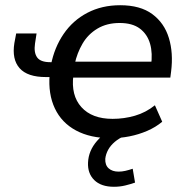

<svg xmlns="http://www.w3.org/2000/svg" viewBox="-20 -520 702 735"><path d="M405 9Q326 9 271 -20.5Q216 -50 190 -105Q164 -160 170 -234L177 -225H156Q85 -225 55 -259Q25 -293 35 -355L42 -392H120L114 -353Q109 -319 122 -300.5Q135 -282 172 -282H188L175 -271Q188 -338 223.5 -390Q259 -442 314.5 -471Q370 -500 440 -500Q517 -500 563 -466Q609 -432 626.5 -374.5Q644 -317 635 -246L632 -223H252L261 -232Q251 -155 291.5 -110Q332 -65 411 -65Q455 -65 496.5 -77Q538 -89 573 -117L601 -54Q576 -33 543.5 -19Q511 -5 475.5 2Q440 9 405 9ZM438 -432Q389 -432 353 -410.5Q317 -389 296 -353Q275 -317 266 -275L261 -284H577L558 -268Q565 -316 554.5 -352.5Q544 -389 515.5 -410.5Q487 -432 438 -432ZM416 195Q367 195 341 169.5Q315 144 317 102Q319 57 351 20Q383 -17 430 -38L458 0Q436 9 419.5 23Q403 37 394 53.5Q385 70 383 88Q382 112 396 124.5Q410 137 434 137Q447 137 460 134Q473 131 488 126L497 179Q480 185 459.5 190Q439 195 416 195Z"/></svg>

Font: Nunito Sans 10pt Medium
Style: Italic
Weight: 500
Italic angle: -9°
Designer: Vernon Adams
Foundry: Vernon Adams
Version: Version 3.101;gftools[0.9.27]